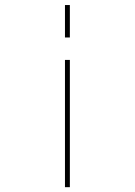

<svg xmlns="http://www.w3.org/2000/svg" viewBox="-20 -530 540 769"><path d="M240.2 -379.9V-509.8H259.8V-379.9ZM240.2 219.7V-290H259.8V219.7Z"/></svg>

Font: Mgen+ 1m thin
Style: Regular
Weight: 100
Designer: [Source Han Sans]
Ryoko NISHIZUKA  (kana & ideographs); Paul D. Hunt (Latin, Greek & Cyrillic); Wenlong ZHANG  (bopomofo
Version: Version 1.059.20150602